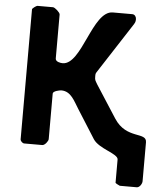

<svg xmlns="http://www.w3.org/2000/svg" viewBox="-59 -758 824 982"><g transform="rotate(5 353.5 -267.0)"><path d="M593 173H680C695 173 707 152 707 140V-60C707 -116 606 -65 540 -167C515 -206 440 -323 433 -333C421 -354 419 -354 419 -373C419 -387 419 -388 427 -400L587 -647C598 -664 601 -668 601 -683C601 -694 594 -707 580 -707H480C376 -707 345 -426 247 -426C236 -426 210 -430 210 -447V-673C210 -683 183 -707 173 -707H93C88 -707 67 -692 67 -687V-20C67 -11 78 0 87 0H180C193 0 210 -23 210 -33V-267C210 -280 244 -287 253 -287C303 -287 323 -237 347 -200C356 -186 431 -68 440 -53C470 -6 570 10 570 40V160C572 163 590 172 593 173Z"/></g></svg>

Font: Asimov Print
Style: C
Weight: 500
Designer: Google
Version: Version 2.000980: 2014